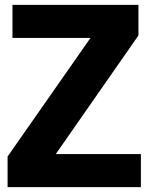

<svg xmlns="http://www.w3.org/2000/svg" viewBox="-20 -765 607 785"><path d="M556 0V-135H208L546 -620V-745H31V-610H350L11 -125V0Z"/></svg>

Font: Plus Jakarta Sans ExtraBold
Style: Regular
Weight: 800
Designer: Gumpita Rahayu
Foundry: Tokotype
Version: Version 2.071;gftools[0.9.30]